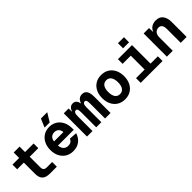

<svg xmlns="http://www.w3.org/2000/svg" viewBox="233 -1931 3134 3134"><g transform="rotate(-45 1800.0 -364.0)"><path d="M373 0Q283 0 240.5 -41Q198 -82 198 -168V-428H44V-536H198V-662H334V-536H532V-428H334V-181Q334 -108 406 -108H532V0Z M904 12Q828 12 771 -22.5Q714 -57 681.5 -120Q649 -183 649 -268Q649 -351 681 -414Q713 -477 770 -512.5Q827 -548 902 -548Q976 -548 1032.5 -513Q1089 -478 1121 -414.5Q1153 -351 1153 -265V-231H789Q794 -171 825.5 -139.5Q857 -108 907 -108Q944 -108 970 -125.5Q996 -143 1006 -173L1142 -164Q1115 -80 1054.5 -34Q994 12 904 12ZM791 -324H1008Q1003 -376 974 -402Q945 -428 901 -428Q855 -428 826.5 -401.5Q798 -375 791 -324ZM842 -593 904 -740H1050L960 -593Z M1228 0V-536H1339L1342 -456Q1372 -548 1444 -548Q1486 -548 1508.5 -523.5Q1531 -499 1541 -450Q1556 -498 1586.5 -523Q1617 -548 1657 -548Q1716 -548 1744 -505.5Q1772 -463 1772 -372V0H1645V-345Q1645 -397 1635.5 -415Q1626 -433 1606 -433Q1585 -433 1572 -412Q1559 -391 1559 -344V0H1441V-345Q1441 -394 1432 -413.5Q1423 -433 1402 -433Q1380 -433 1367.5 -412Q1355 -391 1355 -344V0Z M2100 12Q2024 12 1967 -22.5Q1910 -57 1878 -120Q1846 -183 1846 -268Q1846 -353 1878 -416Q1910 -479 1967 -513.5Q2024 -548 2100 -548Q2176 -548 2233 -513.5Q2290 -479 2322 -416Q2354 -353 2354 -268Q2354 -183 2322 -120Q2290 -57 2233 -22.5Q2176 12 2100 12ZM2100 -108Q2154 -108 2183.5 -149.5Q2213 -191 2213 -268Q2213 -345 2183.5 -386.5Q2154 -428 2100 -428Q2045 -428 2016 -386.5Q1987 -345 1987 -268Q1987 -191 2016 -149.5Q2045 -108 2100 -108Z M2468 0V-108H2667V-428H2478V-536H2803V-108H2972V0ZM2663 -602V-720H2801V-602Z M3072 0V-536H3196L3199 -440Q3220 -496 3262.5 -522Q3305 -548 3361 -548Q3447 -548 3487.5 -492Q3528 -436 3528 -347V0H3392V-316Q3392 -433 3310 -433Q3268 -433 3238 -402Q3208 -371 3208 -310V0Z"/></g></svg>

Font: Geist Mono
Style: Bold
Weight: 700
Monospace: yes
Designer: Basement.studio, Andrés Briganti, Mateo Zaragoza
Foundry: Basement.studio, Vercel, Andrés Briganti, Guido Ferreyra, Mateo Zaragoza
Version: Version 1.500; ttfautohint (v1.8.4.7-5d5b)